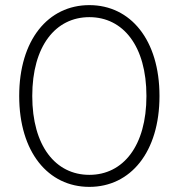

<svg xmlns="http://www.w3.org/2000/svg" viewBox="-20 -725 698 750"><path d="M329 5C490 5 603 -131 603 -350C603 -569 490 -705 329 -705C168 -705 55 -569 55 -350C55 -131 168 5 329 5ZM329 -42C197 -42 106 -155 106 -350C106 -545 197 -658 329 -658C461 -658 552 -545 552 -350C552 -155 461 -42 329 -42Z"/></svg>

Font: Chess Sans Light
Style: Regular
Weight: 300
Designer: Wolf Bōese
Foundry: Wolf Bōese
Version: Version 7.223;Glyphs 3.3 (3306)